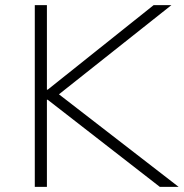

<svg xmlns="http://www.w3.org/2000/svg" viewBox="-20 -725 714 745"><path d="M115 0V-705H162V-377H165L576 -705H645L191 -345L192 -372L673 0H600L165 -338H162V0Z"/></svg>

Font: Nunito Sans 10pt SemiExpanded ExtraLight
Style: Regular
Weight: 250
Width: 6
Designer: Vernon Adams
Foundry: Vernon Adams
Version: Version 3.101;gftools[0.9.27]